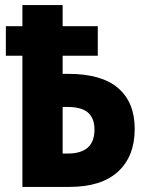

<svg xmlns="http://www.w3.org/2000/svg" viewBox="-20 -734 582 754"><path d="M226 -714V-631H364V-515H226V-444H248Q379 -444 444 -388Q509 -332 509 -228Q509 -120 443.5 -60Q378 0 253 0H68V-515H3V-631H68V-714ZM244 -314H226V-131H246Q351 -131 351 -225Q351 -270 325.5 -292Q300 -314 244 -314Z"/></svg>

Font: Noto Sans Condensed ExtraBold
Style: Regular
Weight: 800
Width: 3
Designer: Monotype Design Team
Foundry: Monotype Imaging Inc.
Version: Version 2.013; ttfautohint (v1.8.4.7-5d5b)